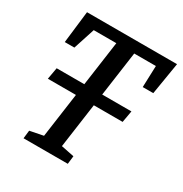

<svg xmlns="http://www.w3.org/2000/svg" viewBox="-153 -766 842 883"><g transform="rotate(30 267.5 -324.0)"><path d="M54 -293 65 -355H462L451 -293ZM94 0 99 -43 170 -57 245 -592H125L88 -478H37L57 -648H535L507 -478H451L455 -592H340L265 -57L334 -43L329 0Z"/></g></svg>

Font: Faustina Medium
Style: Italic
Weight: 500
Italic angle: -8°
Designer: Alfonso Garcia
Foundry: http://www.omnibus-type.com
Version: Version 1.200